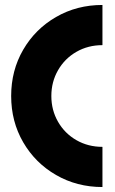

<svg xmlns="http://www.w3.org/2000/svg" viewBox="-20 -740 463 774"><path d="M25 -353Q25 -456 73.5 -539.5Q122 -623 206 -671.5Q290 -720 393 -720V-558Q335 -558 288 -531Q241 -504 214 -457Q187 -410 187 -353Q187 -296 214 -249Q241 -202 288 -175Q335 -148 393 -148V14Q290 14 206 -34.5Q122 -83 73.5 -166.5Q25 -250 25 -353Z"/></svg>

Font: Lineal Heavy
Style: Regular
Weight: 900
Designer: Created by Frank Adebiaye with contributions from Anton Moglia & Ariel Martín Pérez
Created by Frank ADEBIAYE with FontF
Foundry: Velvetyne Type Foundry
Version: Version 2.000